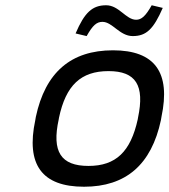

<svg xmlns="http://www.w3.org/2000/svg" viewBox="-20 -700 643 729"><path d="M116 -256 114 -244C78 -75 139 9 299 9C458 9 555 -75 591 -244L593 -256C629 -425 568 -509 409 -509C249 -509 152 -425 116 -256ZM203 -247 204 -253C230 -376 287 -430 392 -430C496 -430 530 -376 504 -253L503 -247C476 -124 420 -70 316 -70C211 -70 176 -124 203 -247ZM267 -573 309 -563C332 -604 347 -617 369 -617C407 -617 434 -563 484 -563C536 -563 563 -590 598 -670L556 -680C533 -639 517 -625 497 -625C458 -625 432 -680 383 -680C331 -680 301 -653 267 -573Z"/></svg>

Font: LT Wave Mono
Style: Italic
Weight: 400
Designer: Daniel Lyons
Version: Version 2.5 (Glyphs App)